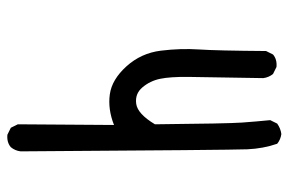

<svg xmlns="http://www.w3.org/2000/svg" viewBox="-156 -646 811 540"><g transform="rotate(-90 250.0 -376.5)"><path d="M142.6 8.8Q127 6.8 115.2 -2.9Q101.6 -42 99.6 -86.9Q97.7 -131.8 93.8 -724.6Q95.7 -740.2 105.5 -752Q119.1 -763.7 140.6 -761.7L160.2 -752L169.9 -732.4L168 -461.9Q212.9 -479.5 254.4 -473.6Q295.9 -467.8 333 -426.8Q370.1 -385.7 377 -330.1Q383.8 -274.4 380.4 -223.1Q377 -171.9 376 -34.2L366.2 -14.6Q352.5 -2.9 331.1 -4.9L311.5 -14.6Q301.8 -26.4 299.8 -42Q302.7 -203.1 303.2 -253.4Q303.7 -303.7 297.9 -332Q292 -360.4 273.9 -381.8Q255.9 -403.3 227.5 -399.4Q199.2 -395.5 169.9 -346.7Q171.9 -141.6 174.8 -101.6Q177.7 -61.5 181.6 -22.5L171.9 -2.9Q158.2 6.8 142.6 8.8Z"/></g></svg>

Font: JasonHandwriting2
Style: Regular
Weight: 400
Version: Version 1.05.10